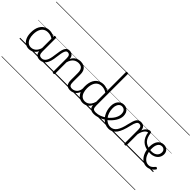

<svg xmlns="http://www.w3.org/2000/svg" viewBox="-24 -2090 3666 3666"><g transform="rotate(45 1808.5 -257.5)"><path d="M265 17Q209 17 165 -12Q121 -41 96 -98Q71 -155 71 -238Q71 -288 80.5 -331Q90 -374 109 -408.5Q128 -443 156 -467.5Q184 -492 220 -505.5Q256 -519 301 -519Q339 -519 376 -506.5Q413 -494 448 -470V-419Q409 -449 373.5 -459.5Q338 -470 302 -470Q270 -470 243 -460.5Q216 -451 194.5 -432Q173 -413 158 -385.5Q143 -358 135 -322Q127 -286 127 -242Q127 -180 143.5 -133Q160 -86 193 -59.5Q226 -33 274 -33Q308 -33 340.5 -49Q373 -65 399.5 -101.5Q426 -138 442 -202L461 -159Q440 -85 406 -47Q372 -9 335 4Q298 17 265 17ZM560 17Q527 17 502.5 7Q478 -3 463 -22Q448 -41 441 -69Q434 -97 434 -132V-495Q434 -506 440.5 -510.5Q447 -515 461 -515Q474 -515 480 -510.5Q486 -506 486 -496V-133Q486 -81 503 -56Q520 -31 566 -31Q573 -31 577.5 -23.5Q582 -16 581.5 -7Q581 2 576 9.5Q571 17 560 17ZM0 476H622V486H0ZM0 -20H622V0H0ZM0 -505H622V-500H0ZM0 -996H622V-986H0Z M557 17Q548 17 543.5 9.5Q539 2 539.5 -7Q540 -16 546 -23.5Q552 -31 563 -31Q594 -31 616.5 -45.5Q639 -60 656 -87.5Q673 -115 683.5 -155Q694 -195 700 -247Q708 -318 718.5 -369Q729 -420 744.5 -452Q760 -484 782.5 -499.5Q805 -515 838 -515Q847 -515 851.5 -508Q856 -501 855.5 -491.5Q855 -482 850 -474.5Q845 -467 836 -467Q818 -467 805 -455.5Q792 -444 782 -419Q772 -394 764.5 -354Q757 -314 750 -257Q743 -186 727.5 -134.5Q712 -83 688 -49Q664 -15 631.5 1Q599 17 557 17ZM622 476H722V486H622ZM622 -20H722V0H622ZM622 -505H722V-500H622ZM622 -996H722V-986H622Z M1381 17Q1344 17 1319.5 6.5Q1295 -4 1281 -24Q1267 -44 1260.5 -72.5Q1254 -101 1254 -137V-326Q1254 -371 1242 -403Q1230 -435 1203.5 -452Q1177 -469 1134 -469Q1107 -469 1079.5 -461Q1052 -453 1028.5 -435Q1005 -417 986.5 -387.5Q968 -358 956 -314V-4Q956 6 949.5 10.5Q943 15 929 15Q916 15 910 10.5Q904 6 904 -4V-374Q904 -424 887 -445.5Q870 -467 836 -467Q825 -467 819.5 -474.5Q814 -482 814.5 -491.5Q815 -501 821 -508Q827 -515 838 -515Q866 -515 886.5 -507Q907 -499 921.5 -484.5Q936 -470 944 -450Q952 -430 954 -405V-401Q970 -435 991 -457.5Q1012 -480 1037 -493.5Q1062 -507 1088.5 -513Q1115 -519 1141 -519Q1189 -519 1226.5 -500Q1264 -481 1286 -440.5Q1308 -400 1308 -334V-137Q1308 -82 1323.5 -56.5Q1339 -31 1387 -31Q1396 -31 1401 -23.5Q1406 -16 1405.5 -7Q1405 2 1399 9.5Q1393 17 1381 17ZM722 476H1443V486H722ZM722 -20H1443V0H722ZM722 -505H1443V-500H722ZM722 -996H1443V-986H722Z M1378 17Q1367 17 1361.5 9.5Q1356 2 1356.5 -7Q1357 -16 1364 -23.5Q1371 -31 1384 -31Q1417 -31 1443.5 -43Q1470 -55 1489 -76Q1508 -97 1518.5 -125Q1529 -153 1530 -186Q1531 -198 1540 -201.5Q1549 -205 1557.5 -201.5Q1566 -198 1565 -186Q1564 -142 1549.5 -104.5Q1535 -67 1510.5 -40Q1486 -13 1452 2Q1418 17 1378 17ZM1443 476V486ZM1443 -20V0ZM1443 -505V-500ZM1443 -996V-986Z M1720 17Q1665 17 1621 -12Q1577 -41 1552 -98Q1527 -155 1527 -238Q1527 -288 1536.5 -331Q1546 -374 1565 -408.5Q1584 -443 1612 -467.5Q1640 -492 1676.5 -505.5Q1713 -519 1758 -519Q1791 -519 1824 -509Q1857 -499 1890 -480V-982Q1890 -992 1896.5 -996.5Q1903 -1001 1917 -1001Q1930 -1001 1936 -996.5Q1942 -992 1942 -982V-129Q1942 -73 1959.5 -52Q1977 -31 2028 -31Q2037 -31 2041 -23.5Q2045 -16 2044.5 -7Q2044 2 2038.5 9.5Q2033 17 2022 17Q1990 17 1966 10Q1942 3 1926.5 -11Q1911 -25 1902.5 -45.5Q1894 -66 1892 -92V-96Q1870 -50 1840 -25Q1810 0 1779 8.5Q1748 17 1720 17ZM1730 -33Q1762 -33 1792 -47Q1822 -61 1847.5 -93Q1873 -125 1890 -181V-428Q1855 -452 1822.5 -461Q1790 -470 1758 -470Q1726 -470 1698.5 -460.5Q1671 -451 1649.5 -432Q1628 -413 1613.5 -385.5Q1599 -358 1591 -322Q1583 -286 1583 -242Q1583 -180 1599.5 -133Q1616 -86 1648.5 -59.5Q1681 -33 1730 -33ZM1443 476H2084V486H1443ZM1443 -20H2084V0H1443ZM1443 -505H2084V-500H1443ZM1443 -996H2084V-986H1443Z M2022 17Q2009 17 2003.5 9.5Q1998 2 1999.5 -7Q2001 -16 2008.5 -23.5Q2016 -31 2028 -31Q2084 -31 2138 -52Q2192 -73 2236 -105Q2244 -110 2250.5 -107Q2257 -104 2261.5 -96.5Q2266 -89 2266 -80.5Q2266 -72 2259 -67Q2225 -43 2185 -24Q2145 -5 2103.5 6Q2062 17 2022 17ZM2084 476V486ZM2084 -20V0ZM2084 -505V-500ZM2084 -996V-986Z M2239 -106Q2262 -122 2282.5 -140.5Q2303 -159 2320 -180Q2344 -207 2361 -236.5Q2378 -266 2387.5 -295.5Q2397 -325 2397 -355Q2397 -414 2371 -442Q2345 -470 2299 -470Q2289 -470 2283.5 -477.5Q2278 -485 2279 -494.5Q2280 -504 2286 -511.5Q2292 -519 2303 -519Q2356 -519 2389 -496.5Q2422 -474 2437 -437Q2452 -400 2452 -358Q2452 -324 2440.5 -288.5Q2429 -253 2408 -218.5Q2387 -184 2358 -152Q2339 -129 2315.5 -108Q2292 -87 2267 -69ZM2084 476H2528V486H2084ZM2084 -20H2528V0H2084ZM2084 -505H2528V-500H2084ZM2084 -996H2528V-986H2084Z M2415 17Q2369 17 2328.5 0Q2288 -17 2254 -48Q2220 -79 2195 -121.5Q2170 -164 2156.5 -214.5Q2143 -265 2143 -321Q2143 -364 2154.5 -400.5Q2166 -437 2188 -463.5Q2210 -490 2239 -504.5Q2268 -519 2303 -519Q2314 -519 2319 -511.5Q2324 -504 2323 -494.5Q2322 -485 2316 -477.5Q2310 -470 2299 -470Q2282 -470 2266.5 -463Q2251 -456 2238.5 -443Q2226 -430 2217 -412Q2208 -394 2203 -371.5Q2198 -349 2198 -323Q2198 -257 2216.5 -203.5Q2235 -150 2266 -111.5Q2297 -73 2336 -52.5Q2375 -32 2417 -32Q2456 -32 2488 -49Q2520 -66 2544.5 -101Q2569 -136 2588.5 -188.5Q2608 -241 2623 -311Q2636 -367 2649 -406Q2662 -445 2678.5 -469Q2695 -493 2717 -504Q2739 -515 2769 -515Q2780 -515 2785 -508Q2790 -501 2789.5 -491.5Q2789 -482 2783 -474.5Q2777 -467 2766 -467Q2751 -467 2738.5 -459Q2726 -451 2715 -433.5Q2704 -416 2694 -387.5Q2684 -359 2675 -317Q2657 -237 2634 -174.5Q2611 -112 2580 -69.5Q2549 -27 2508.5 -5Q2468 17 2415 17ZM2528 476H2653V486H2528ZM2528 -20H2653V0H2528ZM2528 -505H2653V-500H2528ZM2528 -996H2653V-986H2528Z M2860 15Q2847 15 2841 10.5Q2835 6 2835 -4V-374Q2835 -424 2818 -445.5Q2801 -467 2767 -467Q2757 -467 2752.5 -474.5Q2748 -482 2748 -491.5Q2748 -501 2753.5 -508Q2759 -515 2769 -515Q2793 -515 2812 -509.5Q2831 -504 2846 -491.5Q2861 -479 2870.5 -459.5Q2880 -440 2884 -412L2885 -403Q2897 -435 2913 -456.5Q2929 -478 2946.5 -492Q2964 -506 2981 -512.5Q2998 -519 3012 -519Q3022 -519 3027.5 -511.5Q3033 -504 3033 -494Q3033 -484 3027.5 -476.5Q3022 -469 3012 -469Q2994 -469 2975.5 -459Q2957 -449 2940 -428.5Q2923 -408 2909.5 -377Q2896 -346 2887 -304V-4Q2887 6 2880.5 10.5Q2874 15 2860 15ZM2653 476H3107V486H2653ZM2653 -20H3107V0H2653ZM2653 -505H3107V-500H2653ZM2653 -996H3107V-986H2653Z M3239 -219Q3197 -226 3158.5 -242.5Q3120 -259 3088 -289.5Q3056 -320 3033.5 -367.5Q3011 -415 3002 -484L3012 -519Q3030 -519 3038.5 -513Q3047 -507 3048 -494Q3055 -437 3071 -397Q3087 -357 3111 -330.5Q3135 -304 3168 -288.5Q3201 -273 3241 -264Q3251 -262 3256.5 -254.5Q3262 -247 3262.5 -237.5Q3263 -228 3257.5 -222.5Q3252 -217 3239 -219ZM3107 476H3132V486H3107ZM3107 -20H3132V0H3107ZM3107 -505H3132V-500H3107ZM3107 -996H3132V-986H3107Z M3441 17Q3376 17 3325 -23.5Q3274 -64 3244.5 -134.5Q3215 -205 3215 -296Q3215 -345 3226 -385.5Q3237 -426 3258.5 -456Q3280 -486 3312 -502.5Q3344 -519 3386 -519Q3419 -519 3444 -508Q3469 -497 3485 -479Q3501 -461 3509 -437.5Q3517 -414 3517 -388Q3517 -354 3503 -320.5Q3489 -287 3458 -260Q3427 -233 3377 -220.5Q3327 -208 3256 -218L3251 -262Q3307 -253 3347 -260.5Q3387 -268 3412.5 -287Q3438 -306 3450 -332Q3462 -358 3462 -385Q3462 -425 3439.5 -447.5Q3417 -470 3381 -470Q3352 -470 3331.5 -457Q3311 -444 3297.5 -421Q3284 -398 3277.5 -367Q3271 -336 3271 -297Q3271 -222 3293.5 -161.5Q3316 -101 3356.5 -66.5Q3397 -32 3448 -32Q3479 -32 3502 -44Q3525 -56 3542 -73.5Q3559 -91 3572 -106Q3580 -115 3588 -114.5Q3596 -114 3605 -107Q3613 -101 3616 -93.5Q3619 -86 3612 -77Q3596 -53 3570.5 -31.5Q3545 -10 3512 3.5Q3479 17 3441 17ZM3132 476H3607V486H3132ZM3132 -20H3607V0H3132ZM3132 -505H3607V-500H3132ZM3132 -996H3607V-986H3132Z"/></g></svg>

Font: Playwrite PL Guides
Style: Regular
Weight: 400
Designer: Veronika Burian, José Scaglione
Foundry: TypeTogether
Version: Version 1.003